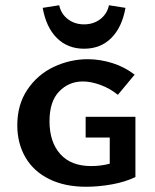

<svg xmlns="http://www.w3.org/2000/svg" viewBox="-20 -706 592 733"><path d="M143 -676 206 -686Q213 -653 239 -633Q265 -613 301 -613Q337 -613 363 -633Q389 -653 396 -686L459 -676Q446 -602 405 -561Q364 -520 301 -520Q238 -520 197 -561Q156 -602 143 -676ZM497 -260V-30Q457 -11 406.5 -2Q356 7 309 7Q227 7 167.5 -22.5Q108 -52 77 -105.5Q46 -159 46 -228Q46 -307 85 -364.5Q124 -422 186 -451Q248 -480 315 -480Q361 -480 408 -465.5Q455 -451 494 -421L430 -344Q399 -369 363 -382Q327 -395 296 -395Q243 -395 206 -357Q169 -319 169 -243Q169 -164 210 -118Q251 -72 328 -72Q365 -72 399 -81V-181H307V-260Z"/></svg>

Font: Ysabeau SC
Style: Bold
Weight: 700
Designer: Christian Thalmann (Catharsis Fonts)
Version: Version 0.003